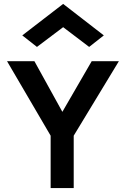

<svg xmlns="http://www.w3.org/2000/svg" viewBox="-20 -962 644 982"><path d="M94 -781 303 -942 511 -781 436 -722 303 -823 169 -722ZM16 -649H156L299 -390L449 -649H588L357 -268V0H239V-268Z"/></svg>

Font: Karmilla
Style: Bold
Weight: 700
Designer: Jonathan Pinhorn
Version: Version 1.000